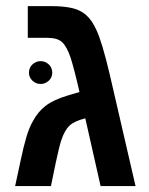

<svg xmlns="http://www.w3.org/2000/svg" viewBox="-20 -624 500 644"><path d="M150.4 -603.5Q193.4 -603.5 221.9 -596.9Q250.5 -590.3 269.5 -573Q288.6 -555.7 302.7 -524.9Q312.5 -504.4 324 -466.3Q335.4 -428.2 348.6 -372.1L434.6 0H317.4L266.1 -227.1Q229 -217.8 212.9 -202.4Q196.8 -187 186 -154.8Q182.6 -145.5 178 -126.7Q173.3 -107.9 167.5 -80.6L150.9 0H30.8L49.8 -88.4Q59.6 -134.8 69.1 -166.3Q78.6 -197.8 90.8 -218.3Q107.4 -249.5 133.3 -269.3Q159.2 -289.1 205.6 -303.2L246.6 -315.4Q237.8 -354.5 230.2 -383.3Q222.7 -412.1 216.8 -430.7Q204.1 -467.8 188.5 -482.4Q172.9 -497.1 139.2 -497.1H73.2V-603.5ZM77.1 -379.9Q77.1 -397 88.9 -408Q100.6 -418.9 116.2 -418.9Q131.8 -418.9 143.6 -408Q155.3 -397 155.3 -379.9Q155.3 -364.3 143.6 -353.3Q131.8 -342.3 116.2 -342.3Q100.6 -342.3 88.9 -353.3Q77.1 -364.3 77.1 -379.9Z"/></svg>

Font: Arimo SemiBold
Style: Regular
Weight: 600
Designer: Steve Matteson
Foundry: Monotype Imaging Inc.
Version: Version 1.33